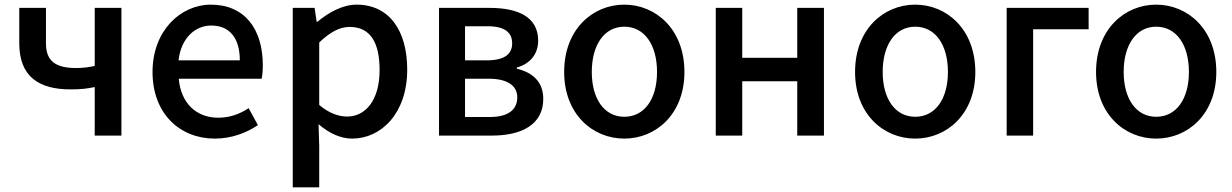

<svg xmlns="http://www.w3.org/2000/svg" viewBox="-20 -584 5307 827"><path d="M388 0H503V-550H388V-300C360 -294 337 -291 307 -291C217 -291 178 -323 178 -397V-550H63V-397C63 -255 147 -199 283 -199C331 -199 352 -202 388 -209Z M905 13C977 13 1040 -11 1091 -45L1051 -118C1011 -92 969 -77 920 -77C825 -77 759 -140 750 -245H1107C1110 -258 1112 -281 1112 -303C1112 -459 1034 -564 888 -564C759 -564 637 -453 637 -274C637 -93 756 13 905 13ZM749 -324C760 -421 821 -474 890 -474C970 -474 1013 -419 1013 -324Z M1241 223H1355V45L1352 -49C1399 -9 1448 13 1497 13C1621 13 1734 -95 1734 -284C1734 -453 1656 -564 1516 -564C1455 -564 1395 -530 1347 -490H1344L1335 -550H1241ZM1475 -82C1441 -82 1398 -95 1355 -132V-401C1402 -446 1443 -468 1486 -468C1578 -468 1615 -397 1615 -282C1615 -153 1555 -82 1475 -82Z M1871 0H2099C2226 0 2320 -47 2320 -158C2320 -235 2270 -273 2206 -288V-293C2265 -310 2298 -352 2298 -409C2298 -512 2210 -550 2089 -550H1871ZM1983 -324V-471H2079C2155 -471 2186 -444 2186 -397C2186 -352 2155 -324 2075 -324ZM1983 -80V-245H2085C2167 -245 2208 -214 2208 -165C2208 -112 2170 -80 2089 -80Z M2669 13C2805 13 2928 -92 2928 -274C2928 -458 2805 -564 2669 -564C2533 -564 2410 -458 2410 -274C2410 -92 2533 13 2669 13ZM2669 -81C2583 -81 2529 -158 2529 -274C2529 -391 2583 -469 2669 -469C2756 -469 2810 -391 2810 -274C2810 -158 2756 -81 2669 -81Z M3063 0H3177V-234H3414V0H3529V-550H3414V-335H3177V-550H3063Z M3922 13C4058 13 4181 -92 4181 -274C4181 -458 4058 -564 3922 -564C3786 -564 3663 -458 3663 -274C3663 -92 3786 13 3922 13ZM3922 -81C3836 -81 3782 -158 3782 -274C3782 -391 3836 -469 3922 -469C4009 -469 4063 -391 4063 -274C4063 -158 4009 -81 3922 -81Z M4316 0H4430V-458H4669V-550H4316Z M4960 13C5096 13 5219 -92 5219 -274C5219 -458 5096 -564 4960 -564C4824 -564 4701 -458 4701 -274C4701 -92 4824 13 4960 13ZM4960 -81C4874 -81 4820 -158 4820 -274C4820 -391 4874 -469 4960 -469C5047 -469 5101 -391 5101 -274C5101 -158 5047 -81 4960 -81Z"/></svg>

Font: Source Han Sans KR Medium
Style: Regular
Weight: 500
Designer: Ryoko NISHIZUKA (kana & ideographs); Paul D. Hunt (Latin, Greek & Cyrillic); Wenlong ZHANG (bopomofo); Sandoll Communica
Foundry: Adobe Systems Incorporated
Version: Version 1.001;PS 1.001;hotconv 1.0.78;makeotf.lib2.5.61930